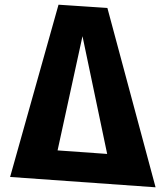

<svg xmlns="http://www.w3.org/2000/svg" viewBox="-20 -775 704 817"><path d="M642 22 23 -22 229 -755 437 -741ZM225 -135 436 -120 331 -621Z"/></svg>

Font: Xiangcui Wave Sans Xiangcui Wave Sans
Style: Regular
Weight: 800
Width: 3
Version: Version 0.920;March 28, 2024;FontCreator 14.0.0.2814 64-bit